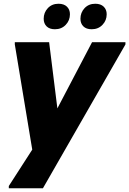

<svg xmlns="http://www.w3.org/2000/svg" viewBox="-20 -772 689 1024"><path d="M27 232V220L152 26L59 -535V-547H242L286 -194L471 -547H649V-535L209 232ZM469 -616Q440 -616 424.5 -631.5Q409 -647 409 -672Q409 -705 431 -728.5Q453 -752 488 -752Q517 -752 533 -736.5Q549 -721 549 -696Q549 -663 526.5 -639.5Q504 -616 469 -616ZM273 -616Q244 -616 228.5 -631.5Q213 -647 213 -672Q213 -705 235 -728.5Q257 -752 292 -752Q321 -752 337 -736.5Q353 -721 353 -696Q353 -663 330.5 -639.5Q308 -616 273 -616Z"/></svg>

Font: Kufam
Style: Bold Italic
Weight: 700
Italic angle: -11°
Designer: Artur Schmal
Foundry: Original Type
Version: Version 1.301; ttfautohint (v1.8.3)